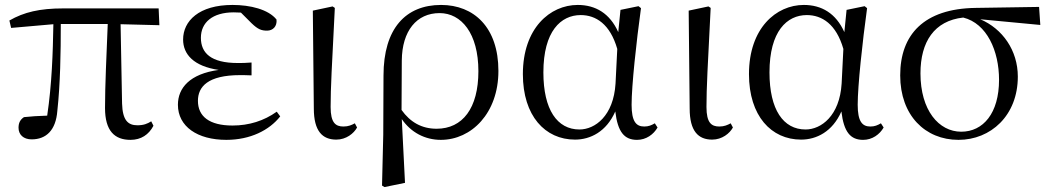

<svg xmlns="http://www.w3.org/2000/svg" viewBox="-20 -551 4251 777"><path d="M508 15C551 15 582 -6 601 -42L592 -60C576 -50 561 -44 536 -44C498 -44 476 -64 474 -132L468 -453L625 -449L622 -517H236C141 -517 77 -502 18 -468L25 -438L196 -453C194 -337 190 -211 171 -83C135 -82 105 -80 77 -77C62 -67 55 -54 55 -34C55 -6 75 13 108 13C167 13 206 -24 212 -102C224 -212 226 -337 226 -454H416C411 -328 405 -205 405 -114C405 -21 444 15 508 15Z M896 15C993 15 1070 -24 1114 -80L1100 -99C1048 -62 988 -43 921 -43C827 -43 781 -80 781 -143C781 -200 821 -247 952 -247C962 -247 972 -247 998 -246V-298C974 -296 959 -296 942 -296C833 -296 793 -337 793 -398C793 -460 840 -501 926 -501L955 -500L998 -457C1024 -432 1038 -427 1061 -427C1084 -427 1102 -444 1099 -472C1066 -513 993 -531 921 -531C785 -531 721 -466 721 -391C721 -331 764 -283 865 -268C748 -252 700 -195 700 -127C700 -39 779 15 896 15Z M1341 14C1381 14 1412 -11 1425 -35L1416 -52C1403 -45 1390 -39 1370 -39C1338 -39 1318 -54 1318 -118C1318 -196 1323 -283 1335 -519L1326 -525L1246 -508L1250 -112C1250 -20 1285 14 1341 14Z M1526 200 1536 206 1619 189 1606 -69C1643 -15 1700 15 1764 15C1888 15 1997 -93 1997 -264C1997 -440 1898 -531 1765 -531C1622 -531 1532 -436 1532 -245L1531 -6ZM1605 -106 1606 -306C1607 -426 1666 -498 1759 -498C1847 -498 1916 -416 1916 -263C1916 -113 1852 -30 1747 -30C1686 -30 1640 -57 1605 -106Z M2307 14C2369 14 2434 -18 2470 -100C2480 -16 2507 15 2558 15C2595 15 2625 -7 2641 -35L2630 -52C2616 -44 2605 -39 2587 -39C2554 -39 2536 -60 2536 -127C2536 -204 2555 -380 2574 -518L2564 -526L2491 -511L2482 -421C2448 -497 2390 -531 2318 -531C2206 -531 2096 -437 2096 -251C2096 -82 2186 14 2307 14ZM2478 -353 2471 -213C2463 -82 2388 -27 2325 -27C2235 -27 2179 -107 2179 -258C2179 -425 2250 -490 2330 -490C2391 -490 2449 -454 2478 -353Z M2862 14C2902 14 2933 -11 2946 -35L2937 -52C2924 -45 2911 -39 2891 -39C2859 -39 2839 -54 2839 -118C2839 -196 2844 -283 2856 -519L2847 -525L2767 -508L2771 -112C2771 -20 2806 14 2862 14Z M3222 14C3284 14 3349 -18 3385 -100C3395 -16 3422 15 3473 15C3510 15 3540 -7 3556 -35L3545 -52C3531 -44 3520 -39 3502 -39C3469 -39 3451 -60 3451 -127C3451 -204 3470 -380 3489 -518L3479 -526L3406 -511L3397 -421C3363 -497 3305 -531 3233 -531C3121 -531 3011 -437 3011 -251C3011 -82 3101 14 3222 14ZM3393 -353 3386 -213C3378 -82 3303 -27 3240 -27C3150 -27 3094 -107 3094 -258C3094 -425 3165 -490 3245 -490C3306 -490 3364 -454 3393 -353Z M3859 15C3989 15 4099 -83 4099 -241C4099 -347 4037 -435 3947 -473L4190 -450L4185 -523L3928 -519C3719 -516 3623 -411 3623 -246C3623 -84 3724 15 3859 15ZM3878 -480C3974 -456 4023 -345 4023 -228C4023 -93 3959 -18 3870 -18C3779 -18 3705 -105 3705 -254C3705 -382 3761 -467 3878 -480Z"/></svg>

Font: Noto Serif CJK TC
Style: Regular
Weight: 400
Designer: Ryoko NISHIZUKA 西塚涼子 (kana & ideographs); Frank Grießhammer (Latin, Greek & Cyrillic); Wenlong ZHANG 张文龙 (bopomofo); San
Foundry: Adobe
Version: Version 2.001;hotconv 1.1.0;makeotfexe 2.6.0